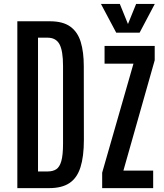

<svg xmlns="http://www.w3.org/2000/svg" viewBox="-20 -969 846 989"><path d="M69.3 0V-859.4H237.3Q304.2 -859.4 342.3 -831.8Q380.4 -804.2 396 -752.4Q411.6 -700.7 411.6 -628.4L412.1 -249Q412.1 -162.6 394.5 -107.4Q377 -52.2 337.9 -26.1Q298.8 0 233.4 0ZM175.8 -85.9H226.1Q252.4 -85.9 269.8 -97.2Q287.1 -108.4 295.9 -139.4Q304.7 -170.4 304.7 -228.5V-629.9Q304.7 -707.5 286.4 -741.2Q268.1 -774.9 225.1 -774.9H175.8ZM506.3 0V-79.6L667.5 -641.1H518.6V-732.4H776.9V-658.7L615.7 -90.3H769V0ZM578.6 -800.8 500 -948.7H597.2L639.2 -845.2L681.2 -948.7H777.3L699.2 -800.8Z"/></svg>

Font: Antonio Medium
Style: Regular
Weight: 500
Designer: Vernon Adams
Foundry: Vernon Adams
Version: Version 1.002